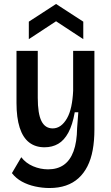

<svg xmlns="http://www.w3.org/2000/svg" viewBox="-20 -780 560 966"><path d="M229 166Q193 166 156.5 158Q120 150 90 133.5Q60 117 40 91L87 11Q110 41 146.5 56.5Q183 72 222 72Q269 72 301 49.5Q333 27 350 -19Q367 -65 368 -136L374 -215H356Q345 -152 324 -113Q303 -74 273 -56.5Q243 -39 204 -39Q158 -39 126.5 -63.5Q95 -88 79 -138Q63 -188 63 -262V-524H170V-288Q170 -208 188.5 -171Q207 -134 245 -134Q267 -134 285 -147Q303 -160 317 -184.5Q331 -209 338.5 -244Q346 -279 348 -323V-524H455V-129Q455 -72 446.5 -25.5Q438 21 420 56.5Q402 92 375 116.5Q348 141 311.5 153.5Q275 166 229 166ZM125 -583V-671L262 -760L399 -671V-583L262 -673Z"/></svg>

Font: Bricolage Grotesque SemiCondensed Medium
Style: Regular
Weight: 500
Width: 4
Designer: Mathieu Triay
Foundry: Atelier Triay
Version: Version 1.001;gftools[0.9.33.dev8+g029e19f]